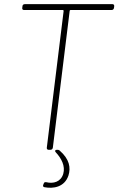

<svg xmlns="http://www.w3.org/2000/svg" viewBox="-20 -720 583 923"><path d="M88 -690 87 -682C86 -676 89 -672 95 -672H282C284 -672 286 -670 286 -668L205 -10C204 -4 208 0 213 0H223C229 0 233 -4 234 -10L315 -668C315 -670 317 -672 319 -672H517C523 -672 527 -676 528 -682L529 -690C530 -696 526 -700 521 -700H99C93 -700 88 -696 88 -690ZM255 0H254C245 0 242 6 248 12C275 41 295 78 284 116C272 155 236 164 203 156C196 155 192 156 190 163L188 168C185 175 188 179 194 180C236 188 290 180 309 124C321 86 314 45 267 4C264 1 260 0 255 0Z"/></svg>

Font: Barlow Thin
Style: Italic
Weight: 250
Italic angle: -7°
Designer: Jeremy Tribby
Foundry: Tribby Type
Version: Version 1.422;hotconv 1.0.109;makeotfexe 2.5.65596